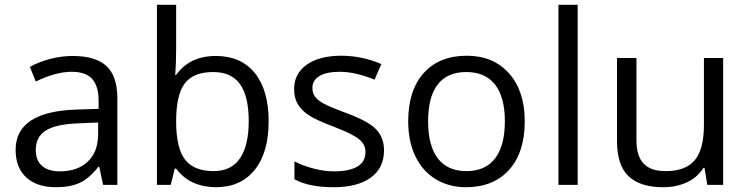

<svg xmlns="http://www.w3.org/2000/svg" viewBox="-20 -780 3157 810"><path d="M415 0 398.9 -76.2H395Q355 -25.9 315.2 -8.1Q275.4 9.8 215.8 9.8Q136.2 9.8 91.1 -31.2Q45.9 -72.3 45.9 -147.9Q45.9 -310.1 305.2 -317.9L396 -320.8V-354Q396 -417 368.9 -447Q341.8 -477.1 282.2 -477.1Q215.3 -477.1 130.9 -436L106 -498Q145.5 -519.5 192.6 -531.7Q239.7 -543.9 287.1 -543.9Q382.8 -543.9 429 -501.5Q475.1 -459 475.1 -365.2V0ZM231.9 -57.1Q307.6 -57.1 350.8 -98.6Q394 -140.1 394 -214.8V-263.2L313 -259.8Q216.3 -256.3 173.6 -229.7Q130.9 -203.1 130.9 -147Q130.9 -103 157.5 -80.1Q184.1 -57.1 231.9 -57.1Z M891.1 -543.9Q996.6 -543.9 1054.9 -471.9Q1113.3 -399.9 1113.3 -268.1Q1113.3 -136.2 1054.4 -63.2Q995.6 9.8 891.1 9.8Q838.9 9.8 795.7 -9.5Q752.4 -28.8 723.1 -68.8H717.3L700.2 0H642.1V-759.8H723.1V-575.2Q723.1 -513.2 719.2 -463.9H723.1Q779.8 -543.9 891.1 -543.9ZM879.4 -476.1Q796.4 -476.1 759.8 -428.5Q723.1 -380.9 723.1 -268.1Q723.1 -155.3 760.7 -106.7Q798.3 -58.1 881.3 -58.1Q956.1 -58.1 992.7 -112.5Q1029.3 -167 1029.3 -269Q1029.3 -373.5 992.7 -424.8Q956.1 -476.1 879.4 -476.1Z M1600.1 -146Q1600.1 -71.3 1544.4 -30.8Q1488.8 9.8 1388.2 9.8Q1281.7 9.8 1222.2 -23.9V-99.1Q1260.7 -79.6 1304.9 -68.4Q1349.1 -57.1 1390.1 -57.1Q1453.6 -57.1 1487.8 -77.4Q1522 -97.7 1522 -139.2Q1522 -170.4 1494.9 -192.6Q1467.8 -214.8 1389.2 -245.1Q1314.5 -272.9 1283 -293.7Q1251.5 -314.5 1236.1 -340.8Q1220.7 -367.2 1220.7 -403.8Q1220.7 -469.2 1273.9 -507.1Q1327.1 -544.9 1419.9 -544.9Q1506.3 -544.9 1588.9 -509.8L1560.1 -443.8Q1479.5 -477.1 1414.1 -477.1Q1356.4 -477.1 1327.1 -459Q1297.9 -440.9 1297.9 -409.2Q1297.9 -387.7 1308.8 -372.6Q1319.8 -357.4 1344.2 -343.8Q1368.7 -330.1 1438 -304.2Q1533.2 -269.5 1566.7 -234.4Q1600.1 -199.2 1600.1 -146Z M2193.8 -268.1Q2193.8 -137.2 2127.9 -63.7Q2062 9.8 1945.8 9.8Q1874 9.8 1818.4 -23.9Q1762.7 -57.6 1732.4 -120.6Q1702.1 -183.6 1702.1 -268.1Q1702.1 -398.9 1767.6 -471.9Q1833 -544.9 1949.2 -544.9Q2061.5 -544.9 2127.7 -470.2Q2193.8 -395.5 2193.8 -268.1ZM1786.1 -268.1Q1786.1 -165.5 1827.1 -111.8Q1868.2 -58.1 1947.8 -58.1Q2027.3 -58.1 2068.6 -111.6Q2109.9 -165 2109.9 -268.1Q2109.9 -370.1 2068.6 -423.1Q2027.3 -476.1 1946.8 -476.1Q1867.2 -476.1 1826.7 -423.8Q1786.1 -371.6 1786.1 -268.1Z M2417 0H2335.9V-759.8H2417Z M2665 -535.2V-188Q2665 -122.6 2694.8 -90.3Q2724.6 -58.1 2788.1 -58.1Q2872.1 -58.1 2910.9 -104Q2949.7 -149.9 2949.7 -253.9V-535.2H3030.8V0H2963.9L2952.1 -71.8H2947.8Q2922.9 -32.2 2878.7 -11.2Q2834.5 9.8 2777.8 9.8Q2680.2 9.8 2631.6 -36.6Q2583 -83 2583 -185.1V-535.2Z"/></svg>

Font: f02293617
Style: Regular
Weight: 400
Foundry: Ascender Corporation
Version: Version 1.10